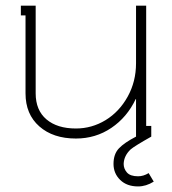

<svg xmlns="http://www.w3.org/2000/svg" viewBox="-20 -484 611 683"><path d="M106.9 -463.9V-429.2V-151.9Q106.9 -91.8 145.3 -59.3Q183.6 -26.9 250 -26.9Q306.6 -26.9 355.5 -56.6Q404.3 -86.4 434.1 -140.1Q463.9 -193.8 463.9 -258.8V-463.9H500V-36.1H518.1V2Q458.5 35.6 444.8 47.4Q420.9 69.8 419.9 99.1Q419.9 116.2 431.6 129.6Q443.4 143.1 471.2 143.1Q490.2 143.1 508.8 131.8L526.9 162.1Q499.5 179.2 471.2 179.2Q431.2 179.2 407.5 156Q383.8 132.8 383.8 99.1Q383.8 64 403.1 43.7Q422.4 23.4 463.9 2V-131.8H462.9Q432.1 -66.9 376.2 -29.1Q320.3 8.8 250 8.8Q168.9 8.8 119.9 -34.4Q70.8 -77.6 70.8 -151.9V-429.2H54.2V-463.9Z"/></svg>

Font: Rawengulk
Style: Regular
Weight: 400
Version: Version 0.92